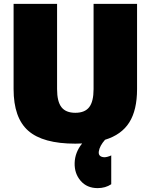

<svg xmlns="http://www.w3.org/2000/svg" viewBox="-20 -721 776 989"><path d="M686 -262Q686 -154 646 -90.5Q606 -27 521 -1Q493 31 489 59Q485 87 517 89Q525 89 534 86.5Q543 84 548 82L553 79V228Q523 248 483 248Q428 248 395.5 210.5Q363 173 364.5 118.5Q366 64 403 18Q392 19 368 19Q201 19 125.5 -47.5Q50 -114 50 -262V-701H274V-262Q274 -198 296.5 -169Q319 -140 368 -140Q417 -140 439.5 -169Q462 -198 462 -262V-701H686Z"/></svg>

Font: Fivo Sans Black
Style: Regular
Weight: 900
Designer: Alexander Slobzheninov
Foundry: Alexander Slobzheninov
Version: 1.0